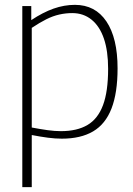

<svg xmlns="http://www.w3.org/2000/svg" viewBox="-20 -562 549 792"><path d="M72 210V-537H109V-479Q157 -511 201 -526.5Q245 -542 289 -542Q373 -542 419 -473.5Q465 -405 465 -280Q465 -179 440 -114.5Q415 -50 364 -20Q313 10 235 10Q208 10 177.5 6Q147 2 111 -5V210ZM231 -21Q298 -21 341 -46.5Q384 -72 405 -128.5Q426 -185 426 -278Q426 -352 408.5 -403Q391 -454 357.5 -481Q324 -508 278 -508Q251 -508 224.5 -502Q198 -496 171 -482.5Q144 -469 111 -447V-36Q148 -29 177 -25Q206 -21 231 -21Z"/></svg>

Font: Georama ExtraCondensed Thin ExtraLight
Style: Regular
Weight: 250
Version: Version 1.001